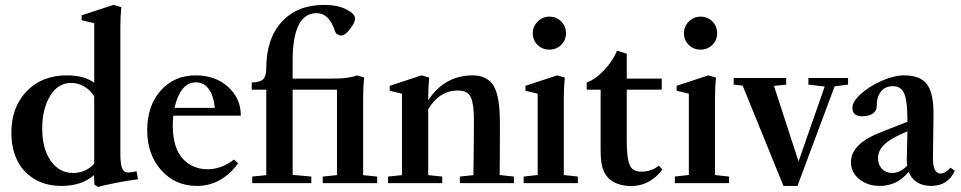

<svg xmlns="http://www.w3.org/2000/svg" viewBox="-20 -746 3915 782"><path d="M379.9 15.6 364.7 6.3 362.8 -32.7Q312.5 11.2 231 11.2Q164.1 11.2 116.9 -18.8Q69.8 -48.8 48.1 -96.9Q26.4 -145 26.4 -206.5Q26.4 -309.6 88.6 -374.3Q150.9 -439 252.4 -439Q323.2 -439 363.8 -408.7V-651.4L312.5 -663.6V-683.6L442.4 -726.1L474.1 -716.8Q470.2 -679.2 470.2 -635.7V-121.1Q470.2 -78.1 477.3 -60.8Q484.4 -43.5 501.5 -43.5Q513.2 -43.5 536.1 -48.3L542 -15.6Q508.3 -12.2 452.1 -1.2Q396 9.8 379.9 15.6ZM277.8 -41.5Q328.6 -41.5 363.8 -79.1V-353.5Q347.7 -379.4 323 -393.8Q298.3 -408.2 269.5 -408.2Q215.8 -408.2 183.8 -355Q151.9 -301.8 151.9 -221.7Q151.9 -141.1 186.5 -91.3Q221.2 -41.5 277.8 -41.5Z M782.2 11.2Q693.8 11.2 636.7 -52.7Q579.6 -116.7 579.6 -215.8Q579.6 -314.9 634.5 -377Q689.5 -439 777.3 -439Q856.9 -439 908.9 -392.3Q960.9 -345.7 960.9 -274.9H686Q683.6 -252 683.6 -234.4Q683.6 -187.5 695.1 -152.3Q706.5 -117.2 726.8 -96.9Q747.1 -76.7 771.7 -66.7Q796.4 -56.6 825.7 -56.6Q881.3 -56.6 933.1 -96.2L949.7 -81.1Q919.9 -38.6 877.2 -13.7Q834.5 11.2 782.2 11.2ZM778.8 -410.6Q744.1 -410.6 722.4 -381.8Q700.7 -353 690.9 -306.6H855Q849.6 -357.4 829.6 -384Q809.6 -410.6 778.8 -410.6Z M1007.3 0V-26.9L1064.5 -32.7V-380.9H1005.4V-410.2Q1037.6 -410.2 1051 -422.4Q1064.5 -434.6 1064.5 -468.3Q1064.5 -588.9 1127.9 -657.5Q1191.4 -726.1 1300.3 -726.1Q1354.5 -726.1 1390.4 -707.8Q1426.3 -689.5 1426.3 -669.9Q1426.3 -654.8 1406 -628.2Q1385.7 -601.6 1371.6 -601.6Q1350.1 -601.6 1343.8 -620.6Q1320.3 -692.4 1269.5 -692.4Q1171.9 -692.4 1171.9 -497.6V-425.8H1306.2Q1342.3 -425.8 1359.1 -426.3Q1376 -426.8 1397 -429.7Q1418 -432.6 1433.6 -439L1463.4 -430.2Q1459 -393.6 1459 -343.8V-32.7L1516.1 -26.9V0H1294.4V-26.9L1352.5 -32.7V-380.9H1171.9V-33.7L1248 -26.9V0Z M1560.5 0V-26.9L1617.2 -32.7V-364.3L1567.4 -376.5V-396.5L1696.8 -439L1728 -430.2Q1724.1 -391.1 1724.1 -347.7V-337.9Q1791 -439 1905.3 -439Q1933.1 -439 1952.9 -429.7Q1972.7 -420.4 1984.9 -404.5Q1997.1 -388.7 2004.2 -362.3Q2011.2 -335.9 2013.7 -306.9Q2016.1 -277.8 2016.1 -237.3Q2016.1 -99.6 2015.1 -33.2L2073.2 -26.9V0H1853V-26.9L1908.2 -32.7Q1910.2 -180.2 1910.2 -259.3Q1910.2 -321.8 1897.7 -349.6Q1885.3 -377.4 1844.7 -377.4Q1770 -377.4 1724.1 -301.3V-32.7L1781.2 -26.9V0Z M2217.3 -543.9Q2189 -543.9 2169.4 -563.2Q2149.9 -582.5 2149.9 -610.8Q2149.9 -638.2 2169.9 -658.2Q2189.9 -678.2 2217.3 -678.2Q2246.1 -678.2 2265.6 -658.7Q2285.2 -639.2 2285.2 -610.8Q2285.2 -582.5 2265.6 -563.2Q2246.1 -543.9 2217.3 -543.9ZM2112.8 0V-26.9L2169.9 -33.2V-364.3L2120.1 -376.5V-396.5L2249 -439L2280.3 -430.2Q2276.4 -391.1 2276.4 -347.7V-33.2L2333.5 -26.9V0Z M2550.3 11.7Q2520 11.7 2494.6 2.2Q2469.2 -7.3 2455.1 -23.9Q2439.5 -41.5 2432.9 -66.4Q2426.3 -91.3 2426.3 -138.2V-380.9H2369.6V-410.2Q2406.2 -422.9 2442.4 -462.2Q2478.5 -501.5 2492.7 -539.6L2532.7 -527.3V-425.8H2675.3V-380.9H2532.7V-171.9Q2532.7 -97.7 2546.4 -70.3Q2557.6 -46.9 2592.8 -46.9Q2632.8 -46.9 2663.6 -71.3L2678.2 -55.7Q2627 11.7 2550.3 11.7Z M2833 -543.9Q2804.7 -543.9 2785.2 -563.2Q2765.6 -582.5 2765.6 -610.8Q2765.6 -638.2 2785.6 -658.2Q2805.7 -678.2 2833 -678.2Q2861.8 -678.2 2881.3 -658.7Q2900.9 -639.2 2900.9 -610.8Q2900.9 -582.5 2881.3 -563.2Q2861.8 -543.9 2833 -543.9ZM2728.5 0V-26.9L2785.6 -33.2V-364.3L2735.8 -376.5V-396.5L2864.7 -439L2896 -430.2Q2892.1 -391.1 2892.1 -347.7V-33.2L2949.2 -26.9V0Z M3170.9 11.2 3004.9 -397 2968.3 -401.4V-428.2H3182.1V-401.4L3132.3 -396L3232.4 -88.4L3338.9 -393.6L3272.5 -401.4V-428.2H3434.1V-401.4L3379.4 -394.5L3228 11.2Z M3564 11.2Q3513.2 11.2 3479.5 -16.4Q3445.8 -43.9 3445.8 -85.4Q3445.8 -160.2 3566.4 -207L3675.8 -250V-257.8Q3675.8 -335 3662.8 -365Q3649.9 -395 3616.7 -395Q3585.4 -395 3568.1 -373.5Q3550.8 -352.1 3550.8 -313Q3550.8 -294.4 3534.7 -283.4Q3518.6 -272.5 3491.7 -272.5Q3451.7 -272.5 3451.7 -307.1Q3451.7 -332.5 3486.6 -363.8Q3521.5 -395 3571.5 -417Q3621.6 -439 3662.1 -439Q3727.5 -439 3754.9 -403.6Q3782.2 -368.2 3782.2 -282.7Q3782.2 -252.9 3779.8 -101.6Q3779.3 -73.2 3787.1 -56.2Q3794.9 -39.1 3809.6 -39.1Q3828.6 -39.1 3851.6 -63L3868.7 -50.3Q3840.8 11.2 3772.5 11.2Q3739.3 11.2 3715.3 -3.4Q3691.4 -18.1 3681.2 -46.4Q3633.8 11.2 3564 11.2ZM3556.2 -101.6Q3556.2 -74.7 3572.3 -58.1Q3588.4 -41.5 3614.3 -41.5Q3646 -41.5 3674.8 -71.3Q3673.3 -83 3673.3 -96.2Q3675.3 -173.3 3675.8 -211.4L3647.9 -198.7Q3600.6 -177.2 3578.4 -154.1Q3556.2 -130.9 3556.2 -101.6Z"/></svg>

Font: Elstob 14pt SemiBold
Style: Regular
Weight: 600
Designer: Peter S. Baker
Version: Version 1.015